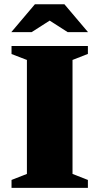

<svg xmlns="http://www.w3.org/2000/svg" viewBox="-20 -904 478 924"><path d="M403 -38V0H35.5V-38L109.5 -67V-615.5L35.5 -644V-682.5H403V-644.5L329 -615.5V-67ZM201.5 -816H236.5L132.5 -749.5H34.5L148 -883.5H290L403.5 -749.5H305.5Z"/></svg>

Font: Newsreader ExtraBold
Style: Regular
Weight: 800
Designer: Hugues Gentile
Foundry: Production Type
Version: Version 1.003